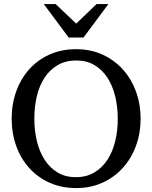

<svg xmlns="http://www.w3.org/2000/svg" viewBox="-20 -936 771 972"><path d="M576.2 -334Q576.2 -395 563 -449Q549.8 -502.9 523.4 -543.2Q497.1 -583.5 457.8 -606.7Q418.5 -629.9 366.2 -629.9Q312 -629.9 272 -606.4Q231.9 -583 205.6 -542.7Q179.2 -502.4 166.5 -449Q153.8 -395.5 153.8 -335.9Q153.8 -275.9 166.7 -221.9Q179.7 -168 205.8 -127.4Q231.9 -86.9 271.2 -63Q310.5 -39.1 363.8 -39.1Q418 -39.1 457.8 -63Q497.6 -86.9 523.9 -127.2Q550.3 -167.5 563.2 -220.9Q576.2 -274.4 576.2 -334ZM691.9 -335Q691.9 -262.2 668.5 -198.2Q645 -134.3 602.3 -86.7Q559.6 -39.1 499.5 -11.5Q439.5 16.1 366.2 16.1Q292.5 16.1 232.2 -10.5Q171.9 -37.1 128.9 -84.5Q85.9 -131.8 62.5 -196Q39.1 -260.3 39.1 -335.9Q39.1 -409.2 62 -473.1Q85 -537.1 127.4 -584.7Q169.9 -632.3 230.2 -659.7Q290.5 -687 365.2 -687Q439.5 -687 499.8 -659.2Q560.1 -631.3 602.8 -583.5Q645.5 -535.6 668.7 -471.7Q691.9 -407.7 691.9 -335ZM402.8 -746.1H327.6L201.7 -915.5H261.7L365.7 -816.4L468.8 -915.5H528.8Z"/></svg>

Font: Charis SIL Am
Style: Regular
Weight: 400
Foundry: SIL International
Version: Version 5.000